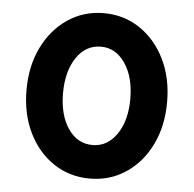

<svg xmlns="http://www.w3.org/2000/svg" viewBox="-47 -644 708 702"><g transform="rotate(5 307.0 -293.5)"><path d="M565 -293Q565 -205 531.5 -136.5Q498 -68 439.5 -29Q381 10 307 10Q233 10 174.5 -29Q116 -68 82.5 -136.5Q49 -205 49 -293Q49 -381 82.5 -449.5Q116 -518 174.5 -557.5Q233 -597 307 -597Q381 -597 439.5 -557.5Q498 -518 531.5 -449.5Q565 -381 565 -293ZM430 -293Q430 -373 395.5 -423.5Q361 -474 307 -474Q251 -474 217 -423.5Q183 -373 183 -293Q183 -213 217 -163Q251 -113 307 -113Q361 -113 395.5 -163Q430 -213 430 -293Z"/></g></svg>

Font: Raleway
Style: Bold
Weight: 700
Designer: Matt McInerney, Pablo Impallari, Rodrigo Fuenzalida
Foundry: Matt McInerney, Pablo Impallari, Rodrigo Fuenzalida
Version: Version 4.026